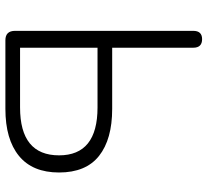

<svg xmlns="http://www.w3.org/2000/svg" viewBox="-48 -702 751 694"><g transform="rotate(90 327.0 -355.5)"><path d="M126 0Q92 0 92 -35V-679Q92 -711 122 -711Q153 -711 153 -679V-386H374Q484 -386 544 -338.5Q604 -291 604 -194Q604 -98 544 -49Q484 0 374 0ZM153 -53H369Q542 -53 542 -194Q542 -333 369 -333H153Z"/></g></svg>

Font: Nunito Light
Style: Regular
Weight: 300
Designer: Vernon Adams
Foundry: Vernon Adams
Version: Version 3.601; ttfautohint (v1.8.2.53-6de2)